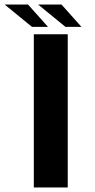

<svg xmlns="http://www.w3.org/2000/svg" viewBox="-68 -826 417 846"><path d="M81 0H230.5V-675H81ZM220.5 -707.5H291L203 -806H100ZM73 -707.5H143.5L55.5 -806H-47.5Z"/></svg>

Font: Anybody SemiExpanded SemiBold
Style: Regular
Weight: 600
Width: 6
Designer: Tyler Finck
Foundry: Etcetera Type Company
Version: Version 1.113;gftools[0.9.25]